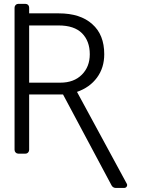

<svg xmlns="http://www.w3.org/2000/svg" viewBox="-20 -781 741 976"><path d="M547.2 161.6 300.4 -300.8H128.2V-19.2Q128.2 -11.4 122.7 -5.7Q117.2 0 109 0H72.8Q65 0 59.5 -5.7Q54 -11.4 54 -19.2V-742.2Q54 -750 59.5 -755.7Q65 -761.4 72.8 -761.4H109Q117.2 -761.4 122.7 -755.9Q128.2 -750.4 128.2 -742.2V-713.1H278.4Q388.5 -713.1 448.9 -658.4Q509.9 -604.8 509.9 -505.3Q509.9 -436.4 473 -386.4Q436.1 -336.3 371.4 -313.9L624.6 153.1Q626.4 156.6 626.4 159.8Q626.4 165.5 622.2 169.9Q617.9 174.4 611.9 174.4H568.5Q561.8 174.4 556.1 171Q550.4 167.6 547.2 161.6ZM286.9 -360.8Q355.8 -360.8 396.3 -401.6Q436.4 -441.8 436.4 -505.3Q436.4 -572.1 397 -611.9Q357.2 -651.6 278.4 -651.6H128.2V-360.8Z"/></svg>

Font: DeltaSans Light
Style: Regular
Weight: 300
Designer: Rasmus Andersson
Foundry: rsms
Version: Version 3.012